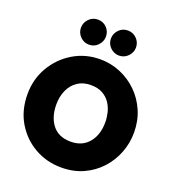

<svg xmlns="http://www.w3.org/2000/svg" viewBox="-158 -1009 1027 1141"><g transform="rotate(20 355.0 -438.5)"><path d="M359.5 12Q267 12 190.5 -31.5Q114 -75 68.2 -152Q22.5 -229 22.5 -330.5Q22.5 -425 67.8 -502.5Q113 -580 189.5 -626Q266 -672 359.5 -672Q427 -672 487.8 -646.5Q548.5 -621 595.2 -575.2Q642 -529.5 669 -467Q696 -404.5 696 -330.5Q696 -264 672.2 -202.5Q648.5 -141 604.2 -92.8Q560 -44.5 498 -16.2Q436 12 359.5 12ZM359.5 -151.5Q432 -151.5 473.2 -200.8Q514.5 -250 514.5 -330.5Q514.5 -359.5 507 -390.8Q499.5 -422 481.8 -448.8Q464 -475.5 434 -492.2Q404 -509 359.5 -509Q310 -509 275.2 -485.2Q240.5 -461.5 222.5 -421Q204.5 -380.5 204.5 -330.5Q204.5 -259.5 237 -210.5Q277 -151.5 359.5 -151.5ZM265 -730.5Q231.5 -730.5 208.8 -754.2Q186 -778 186 -809.5Q186 -841.5 209 -865.2Q232 -889 265 -889Q299 -889 321.5 -865.8Q344 -842.5 344 -809.5Q344 -779 321.5 -754.8Q299 -730.5 265 -730.5ZM454.5 -730.5Q423 -730.5 399.2 -753.5Q375.5 -776.5 375.5 -809.5Q375.5 -841 398.2 -865Q421 -889 454.5 -889Q487.5 -889 510.8 -865.8Q534 -842.5 534 -809.5Q534 -778.5 511 -754.5Q488 -730.5 454.5 -730.5Z"/></g></svg>

Font: Lucymar Sans ExtraBold
Style: Regular
Weight: 800
Foundry: The League of Moveable Type (original font) / Main changes by Cristiano Sobral with portions from Mirco Monsees
Version: Version 2.001;August 30, 2020;FontCreator 13.0.0.2681 64-bit